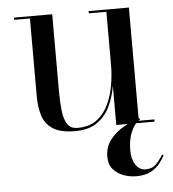

<svg xmlns="http://www.w3.org/2000/svg" viewBox="-50 -506 685 762"><g transform="rotate(-5 293.0 -125.0)"><path d="M577.5 136.5Q570 150.5 556.8 167.8Q543.5 185 520.8 197.2Q498 209.5 462.5 209.5Q437 209.5 412.2 200.5Q387.5 191.5 371 172.5Q354.5 153.5 354.5 123.5Q354.5 83.5 376.5 55.2Q398.5 27 430.8 8.8Q463 -9.5 493.5 -19.5L497.5 -14Q474.5 -1 461 30.8Q447.5 62.5 447.5 106.5Q447.5 140 462.2 162.8Q477 185.5 502.5 185.5Q528.5 185.5 543.8 169.8Q559 154 572 132.5ZM491.5 -9H553.5V0H401V-157Q394.5 -116 377.2 -77.8Q360 -39.5 326.2 -14.8Q292.5 10 237 10Q178.5 10 148.2 -9.8Q118 -29.5 107.2 -63.5Q96.5 -97.5 96.5 -141V-451H34V-460H186V-153.5Q186 -111.5 189.8 -77.2Q193.5 -43 206.2 -22.5Q219 -2 247 -2Q295.5 -2 325.8 -25.8Q356 -49.5 372.2 -86.2Q388.5 -123 394.8 -163.2Q401 -203.5 401 -236.5V-451H331V-460H491.5Z"/></g></svg>

Font: Bodoni* 24pt
Style: Regular
Weight: 400
Version: Version 2.3